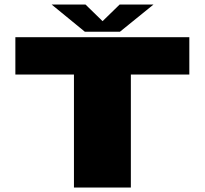

<svg xmlns="http://www.w3.org/2000/svg" viewBox="-20 -842 920 862"><path d="M312 0H567.5V-507.5H830V-675H49V-507.5H312ZM361 -699.5H518.5L669 -821.5H517L440.5 -747L364 -821.5H212Z"/></svg>

Font: Anybody Expanded Black
Style: Regular
Weight: 900
Width: 7
Designer: Tyler Finck
Foundry: Etcetera Type Company
Version: Version 1.113;gftools[0.9.25]